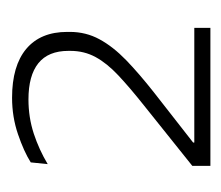

<svg xmlns="http://www.w3.org/2000/svg" viewBox="-46 -702 385 334"><g transform="rotate(-90 147.0 -535.5)"><path d="M265 -362.5H25V-394L130 -478Q161.5 -503 182.5 -522.8Q203.5 -542.5 214.2 -562.2Q225 -582 225 -606V-609.5Q225 -644.5 203.5 -661.8Q182 -679 140.5 -679Q109.5 -679 81.2 -669.8Q53 -660.5 28 -645.5L31 -675Q50 -687 80 -697.2Q110 -707.5 143.5 -707.5Q199 -707.5 228.5 -682.8Q258 -658 258 -611.5V-607Q258 -579 245.2 -555.5Q232.5 -532 209 -509.2Q185.5 -486.5 152.5 -460.5L65.5 -392.5V-384L52 -390.5H265Z"/></g></svg>

Font: Anek Devanagari ExtraLight
Style: Regular
Weight: 250
Designer: Kailash Malviya (Devanagari) & Yesha Goshar (Latin)
Foundry: Ek Type
Version: Version 1.003